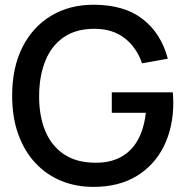

<svg xmlns="http://www.w3.org/2000/svg" viewBox="-20 -754 763 790"><path d="M364.5 15Q292 15 231 -10.2Q170 -35.5 125 -84Q80 -132.5 55 -202Q30 -271.5 30 -360Q30 -476.5 72.5 -560.2Q115 -644 190.5 -689.2Q266 -734.5 364.5 -734.5Q491.5 -734.5 567.2 -675.5Q643 -616.5 670.5 -512.5L564.5 -493.5Q542.5 -558 493.5 -596.5Q444.5 -635 370.5 -635.5Q294 -636 243.2 -601.5Q192.5 -567 167 -504.8Q141.5 -442.5 141 -360Q140.5 -277.5 166 -215.8Q191.5 -154 242.8 -119.5Q294 -85 370.5 -84.5Q432 -83.5 476.2 -107.2Q520.5 -131 546.5 -177Q572.5 -223 580 -290H440V-374H691Q692 -365 692.5 -350.2Q693 -335.5 693 -331.5Q693 -231.5 654.5 -153Q616 -74.5 542.5 -29.8Q469 15 364.5 15Z"/></svg>

Font: Manrope ExtraLight SemiBold
Style: Regular
Weight: 600
Version: Version 4.504